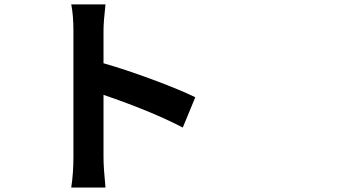

<svg xmlns="http://www.w3.org/2000/svg" viewBox="-20 -792 1540 854"><path d="M296.9 42Q306.6 -21.5 306.6 -93.8V-654.3Q306.6 -723.6 296.9 -772.5H449.2Q440.4 -695.3 440.4 -654.3V-510.7Q539.1 -482.4 660.2 -437.5Q781.2 -392.6 848.6 -359.4L793 -224.6Q657.2 -295.9 440.4 -370.1V-93.8Q440.4 -45.9 449.2 42Z"/></svg>

Font: Bpmf GenYo Gothic B
Style: B
Weight: 700
Foundry: But Ko
Version: Version 1.320